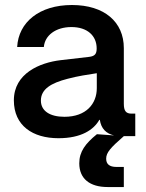

<svg xmlns="http://www.w3.org/2000/svg" viewBox="-20 -546 584 770"><path d="M214.4 8.3C306.6 8.3 356 -25.9 378.4 -65.4H380.4C385.3 -30.8 405.3 -10.3 437.5 -2.9L368.7 -7.8C322.8 29.3 297.9 62 297.9 108.9C297.9 170.9 340.3 204.1 411.6 204.1H476.6V123.5H447.3C418.5 123.5 405.8 111.8 405.8 90.3C405.8 65.9 423.3 46.4 476.6 0H522.5V-90.3H507.3C484.9 -90.3 476.6 -101.6 476.6 -129.9V-353C476.6 -458.5 397.9 -525.9 268.6 -525.9C137.7 -525.9 54.2 -457 48.8 -357.4H155.8C159.7 -403.8 203.1 -437.5 266.6 -437.5C330.1 -437.5 367.7 -402.8 367.7 -351.6C367.7 -329.6 360.4 -320.8 337.4 -317.9C308.1 -314.9 270 -310.5 223.1 -304.7C140.1 -294.9 35.6 -252 35.6 -143.6C35.6 -42 111.3 8.3 214.4 8.3ZM238.3 -77.6C180.2 -77.6 144 -101.1 144 -142.6C144 -188.5 184.6 -212.9 251 -230C293.5 -241.2 330.6 -246.6 368.2 -252.4V-192.4C368.2 -129.9 325.7 -77.6 238.3 -77.6Z"/></svg>

Font: Raveo Display Display Medium
Style: Regular
Weight: 500
Designer: Jakub Foglar, Rasmus Andersson (Inter)
Foundry: Jakubfoglar.com
Version: Version 1.100;Glyphs 3.2.3 (3260)